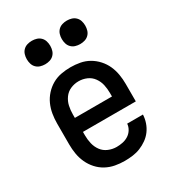

<svg xmlns="http://www.w3.org/2000/svg" viewBox="-180 -839 860 950"><g transform="rotate(-30 250.0 -364.5)"><path d="M252 8Q225 8 198 3Q171 -2 147 -15Q123 -28 104.5 -48.5Q86 -69 74.5 -94Q63 -119 58.5 -146Q54 -173 54 -200V-320Q54 -347 58.5 -374Q63 -401 74 -425.5Q85 -450 103.5 -470.5Q122 -491 145.5 -504.5Q169 -518 196 -523Q223 -528 250 -528Q277 -528 304 -523Q331 -518 354.5 -504.5Q378 -491 396.5 -470.5Q415 -450 426 -425.5Q437 -401 441.5 -374Q446 -347 446 -320V-220H144V-200Q144 -176 149.5 -152.5Q155 -129 169 -110Q183 -91 205.5 -81.5Q228 -72 252 -72Q269 -72 286.5 -75.5Q304 -79 319 -88.5Q334 -98 343.5 -113.5Q353 -129 354 -146H444Q443 -123 435.5 -101Q428 -79 414.5 -60.5Q401 -42 382 -28.5Q363 -15 342 -6.5Q321 2 298 5Q275 8 252 8ZM356 -300V-320Q356 -344 351 -367Q346 -390 332 -409.5Q318 -429 296 -438.5Q274 -448 250 -448Q226 -448 204 -438.5Q182 -429 168 -409.5Q154 -390 149 -367Q144 -344 144 -320V-300ZM350 -603Q336 -603 323 -607Q310 -611 300.5 -620.5Q291 -630 287 -643Q283 -656 283 -670Q283 -684 287 -697Q291 -710 300.5 -719.5Q310 -729 323 -733Q336 -737 350 -737Q364 -737 377 -733Q390 -729 399.5 -719.5Q409 -710 413 -697Q417 -684 417 -670Q417 -656 413 -643Q409 -630 399.5 -620.5Q390 -611 377 -607Q364 -603 350 -603ZM150 -603Q136 -603 123 -607Q110 -611 100.5 -620.5Q91 -630 87 -643Q83 -656 83 -670Q83 -684 87 -697Q91 -710 100.5 -719.5Q110 -729 123 -733Q136 -737 150 -737Q164 -737 177 -733Q190 -729 199.5 -719.5Q209 -710 213 -697Q217 -684 217 -670Q217 -656 213 -643Q209 -630 199.5 -620.5Q190 -611 177 -607Q164 -603 150 -603Z"/></g></svg>

Font: Iosevka Term Medium
Style: Regular
Weight: 500
Monospace: yes
Designer: Belleve Invis
Foundry: Belleve Invis
Version: Version 26.3.1